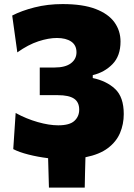

<svg xmlns="http://www.w3.org/2000/svg" viewBox="-20 -748 640 920"><path d="M214.5 151Q213.5 115.5 212.5 80.2Q211.5 45 210.5 10Q161.5 4 116.2 -7.5Q71 -19 43.5 -33.5L55 -206.5Q106.5 -178.5 161 -163Q215.5 -147.5 259 -147.5Q313.5 -147.5 336.5 -168.8Q359.5 -190 359.5 -222.5Q359.5 -259 334.5 -275.5Q309.5 -292 257.5 -292H170.5V-424.5H241Q293 -424.5 319.8 -444.8Q346.5 -465 346.5 -497.5Q346.5 -531.5 321.2 -548.8Q296 -566 252.5 -566Q212.5 -566 163.8 -550Q115 -534 63 -497L38.5 -673.5Q82.5 -696.5 145.2 -712.5Q208 -728.5 280 -728.5Q377 -728.5 438.2 -705Q499.5 -681.5 528.5 -641Q557.5 -600.5 557.5 -549Q557.5 -480 519.2 -440.8Q481 -401.5 424.5 -388V-374Q490 -360.5 531.5 -321.8Q573 -283 573 -201.5Q573 -153 555.2 -111Q537.5 -69 497.2 -38.5Q457 -8 389.5 5.5Q388.5 42 387.5 78.2Q386.5 114.5 386 151Z"/></svg>

Font: Commissioner ExtraBold
Style: Regular
Weight: 800
Designer: Kostas Bartsokas
Foundry: Kostas Bartsokas
Version: Version 1.000; ttfautohint (v1.8.3)